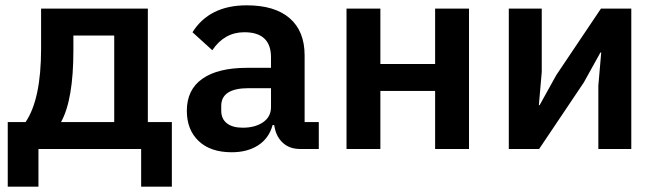

<svg xmlns="http://www.w3.org/2000/svg" viewBox="-20 -554 2441 714"><path d="M8.8 140.1V-100.1H75.2Q132.8 -185.1 132.8 -373V-522H529.8V-100.1H619.1V140.1H504.9V0H123V140.1ZM207 -100.1H404.8V-421.9H252.9V-366.2Q252.9 -183.1 207 -100.1Z M841.8 12.2Q762.7 12.2 718.8 -29.5Q674.8 -71.3 674.8 -142.1Q674.8 -220.7 732.7 -261.2Q790.5 -301.8 898.9 -301.8H987.8V-340.8Q987.8 -434.1 888.7 -434.1Q814.5 -434.1 769.5 -367.2L695.8 -434.1Q758.8 -534.2 897.5 -534.2Q1002 -534.2 1057.4 -486.1Q1112.8 -438 1112.8 -348.1V-100.1H1165.5V0H1095.7Q1058.1 0 1033.4 -21.5Q1008.8 -43 1001.5 -79.1L999.5 -88.9H993.7Q980.5 -40 940.4 -13.9Q900.4 12.2 841.8 12.2ZM882.8 -79.1Q928.7 -79.1 958.3 -99.4Q987.8 -119.6 987.8 -155.8V-226.1H904.8Q802.7 -226.1 802.7 -160.2V-143.1Q802.7 -111.8 823.7 -95.5Q844.7 -79.1 882.8 -79.1Z M1268.6 0V-522H1394.5V-315.9H1598.1V-522H1724.1V0H1598.1V-215.8H1394.5V0Z M1872.1 0V-522H1994.6V-286.1L1983.9 -163.1H1986.8L2048.8 -274.9L2214.8 -522H2327.6V0H2205.1V-235.8L2215.8 -358.9H2212.9L2150.9 -247.1L1984.9 0Z"/></svg>

Font: Anuphan SemiBold
Style: Bold
Weight: 600
Designer: Mike Abbink, Paul van der Laan, Pieter van Rosmalen, Mint Tantisuwanna
Foundry: Bold Monday; Cadson Demak
Version: Version 3.002;hotconv 1.0.109;makeotfexe 2.5.65596